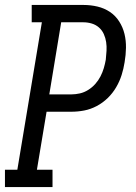

<svg xmlns="http://www.w3.org/2000/svg" viewBox="-29 -755 549 775"><path d="M-9 0V-70H41L140 -665H99V-735H308Q337 -735 364.5 -728.5Q392 -722 414.5 -707Q437 -692 452 -668.5Q467 -645 473.5 -618Q480 -591 479.5 -562Q479 -533 474 -504Q470 -478 462 -452.5Q454 -427 440 -403Q426 -379 406 -359.5Q386 -340 361.5 -327Q337 -314 311 -309Q285 -304 259 -304H159L120 -70H183V0ZM170 -374H259Q276 -374 293.5 -378Q311 -382 327 -392Q343 -402 355.5 -416Q368 -430 376.5 -446.5Q385 -463 390 -480Q395 -497 398 -514Q400 -532 401 -550Q402 -568 399.5 -585Q397 -602 390 -617.5Q383 -633 370.5 -644Q358 -655 341.5 -660Q325 -665 308 -665H218Z"/></svg>

Font: Iosevka Slab
Style: Italic
Weight: 400
Italic angle: -9°
Monospace: yes
Designer: Belleve Invis
Foundry: Belleve Invis
Version: Version 11.1.0; ttfautohint (v1.8.3)